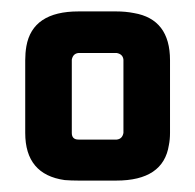

<svg xmlns="http://www.w3.org/2000/svg" viewBox="-20 -649 343 338"><path d="M24.4 -415Q24.4 -341.8 93.8 -332Q105.5 -331.1 118.2 -331.1H184.6Q267.6 -331.1 277.3 -393.6Q279.3 -403.3 279.3 -415V-543Q279.3 -615.2 215.8 -626Q201.2 -628.9 184.6 -628.9H118.2Q37.1 -628.9 26.4 -567.4Q24.4 -555.7 24.4 -543ZM185.5 -555.7Q196.3 -553.7 197.3 -543.9V-415Q195.3 -404.3 185.5 -403.3H118.2Q106.4 -403.3 106.4 -415V-543.9Q108.4 -554.7 118.2 -555.7Z"/></svg>

Font: Gemunu Libre
Style: Bold
Weight: 700
Designer: Pushpananda Ekanayake, Sol Matas, Kosala Senevirathne
Foundry: Mooniak
Version: Version 1.001